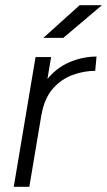

<svg xmlns="http://www.w3.org/2000/svg" viewBox="-20 -720 413 740"><path d="M33 0 117 -500H177L93 0ZM104 -276Q118 -357 156 -407Q194 -457 246 -479.5Q298 -502 352 -502L347 -447Q303 -447 259.5 -431Q216 -415 183.5 -378Q151 -341 140 -278ZM147 -574 287 -700H373L224 -574Z"/></svg>

Font: Figtree Light Light
Style: Italic
Weight: 300
Italic angle: -9.5°
Version: Version 2.000